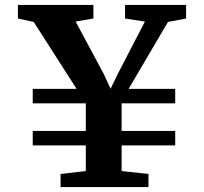

<svg xmlns="http://www.w3.org/2000/svg" viewBox="-20 -763 832 783"><path d="M292.5 -400.5 117.5 -673.5 53 -687.5V-743H361V-687.5L288.5 -675L402.5 -462.5L431 -401L461 -463L571 -675L490 -687.5V-743H739V-687.5L665 -673.5L504.5 -400.5H694.5V-341.5H476V-229H694.5V-170H476V-65.5L585.5 -53.5V0H227V-53.5L330 -65.5V-170H113.5V-229H330V-341.5H113.5V-400.5Z"/></svg>

Font: Merriweather 28pt
Style: Bold
Weight: 700
Version: Version 2.100